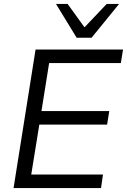

<svg xmlns="http://www.w3.org/2000/svg" viewBox="-20 -957 646 977"><path d="M49 0 161 -705H606L595 -636H230L191 -392H536L525 -323H180L139 -69H504L494 0ZM370 -765 265 -937H324L410 -818L523 -937H586L446 -765Z"/></svg>

Font: Nunito Sans
Style: Italic
Weight: 400
Italic angle: -9°
Designer: Vernon Adams
Foundry: Vernon Adams
Version: Version 3.006; ttfautohint (v1.8.3)